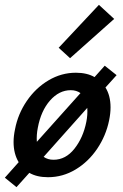

<svg xmlns="http://www.w3.org/2000/svg" viewBox="-26 -725 506 792"><path d="M409 -364Q430 -331 430 -282Q430 -257 424 -228Q411 -165 375 -111.5Q339 -58 286 -26Q233 6 172 6Q126 6 95 -12L42 47L-6 8L51 -56Q30 -91 30 -139Q30 -164 36 -192Q48 -255 84.5 -308.5Q121 -362 174 -393.5Q227 -425 287 -425Q333 -425 364 -407L406 -454L455 -415ZM126 -140 306 -341Q289 -353 266 -353Q218 -353 180.5 -310.5Q143 -268 130 -198Q124 -168 126 -140ZM334 -280 154 -78Q171 -66 195 -66Q245 -66 281 -111.5Q317 -157 330 -222Q336 -251 334 -280ZM216 -528 382 -705 445 -647 263 -485Z"/></svg>

Font: Ysabeau Semibold
Style: Italic
Weight: 600
Italic angle: -12°
Designer: Christian Thalmann (Catharsis Fonts)
Version: Version 0.003